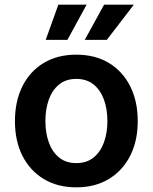

<svg xmlns="http://www.w3.org/2000/svg" viewBox="-20 -785 649 816"><path d="M304.2 11.2Q224.6 11.2 166 -24.2Q107.4 -59.6 75.4 -122.8Q43.5 -186 43.5 -270Q43.5 -355 75.4 -418.7Q107.4 -482.4 166 -517.6Q224.6 -552.7 304.2 -552.7Q383.8 -552.7 442.4 -517.6Q501 -482.4 533.2 -418.7Q565.4 -355 565.4 -270Q565.4 -186 533.2 -122.8Q501 -59.6 442.4 -24.2Q383.8 11.2 304.2 11.2ZM304.2 -91.8Q348.6 -91.8 377.9 -115.7Q407.2 -139.6 421.9 -180.2Q436.5 -220.7 436.5 -270.5Q436.5 -320.8 421.9 -361.3Q407.2 -401.9 377.9 -425.8Q348.6 -449.7 304.2 -449.7Q260.3 -449.7 231 -425.8Q201.7 -401.9 187.3 -361.3Q172.9 -320.8 172.9 -270.5Q172.9 -220.7 187.3 -180.2Q201.7 -139.6 231 -115.7Q260.3 -91.8 304.2 -91.8ZM434.1 -615.7H340.3L422.4 -765.1H548.8ZM266.6 -615.7H174.3L228 -765.1H348.1Z"/></svg>

Font: Inter-SemiBold
Style: Regular
Weight: 600
Designer: Rasmus Andersson
Foundry: rsms
Version: Version 4.000;git-a52131595